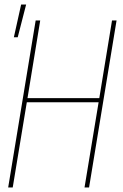

<svg xmlns="http://www.w3.org/2000/svg" viewBox="-20 -825 540 845"><path d="M41 -661 73 -805H95L58 -661ZM16 0 137 -735H157L101 -393H417L473 -735H493L372 0H352L414 -375H98L36 0Z"/></svg>

Font: Iosevka SS18 Thin
Style: Italic
Weight: 100
Italic angle: -9°
Monospace: yes
Designer: Belleve Invis
Foundry: Belleve Invis
Version: Version 25.1.1; ttfautohint (v1.8.4)